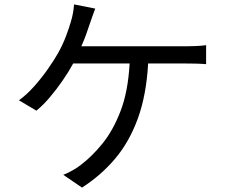

<svg xmlns="http://www.w3.org/2000/svg" viewBox="-20 -812 1040 871"><path d="M352 39 267 -19Q288 -27 310 -39.5Q332 -52 348 -65Q397 -102 445 -161Q493 -220 527 -308.5Q561 -397 568 -524H312Q292 -487 264 -446.5Q236 -406 205.5 -370Q175 -334 145 -310L66 -357Q102 -383 136.5 -422Q171 -461 199 -501.5Q227 -542 244 -572Q265 -610 279 -647Q293 -684 301 -712Q313 -750 316 -792L412 -773Q406 -756 399 -737.5Q392 -719 387 -703Q380 -681 370.5 -655Q361 -629 349 -602H821Q840 -602 866.5 -603Q893 -604 915 -607V-521Q891 -523 864.5 -523.5Q838 -524 821 -524H652Q644 -381 605.5 -275Q567 -169 502.5 -92.5Q438 -16 352 39Z"/></svg>

Font: Chocolate Classical Sans
Style: Regular
Weight: 400
Designer: 田海東、宇文滿月
Foundry: Moonlit Owen
Version: Version 1.001